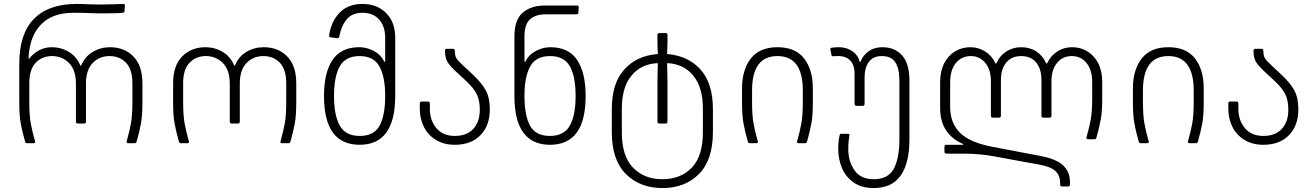

<svg xmlns="http://www.w3.org/2000/svg" viewBox="-20 -728 6667 976"><path d="M393 -396Q412 -441 452 -464.5Q492 -488 539 -488Q612 -488 658 -441Q704 -394 704 -305V-209Q704 -143 697 -103Q690 -63 675 -10Q673 -4 671 -2Q669 0 665 0H632Q621 0 624 -10Q639 -63 646 -103Q653 -143 653 -209V-306Q653 -375 620.5 -409Q588 -443 537 -443Q485 -443 451 -407.5Q417 -372 417 -303V-110Q417 -100 407 -100H376Q366 -100 366 -110V-303Q366 -372 331 -407.5Q296 -443 244 -443Q194 -443 161.5 -409Q129 -375 129 -306V-209Q129 -143 136 -103Q143 -63 158 -10L159 -6Q159 0 150 0H118Q113 0 111 -2Q109 -4 107 -10Q92 -63 85 -103Q78 -143 78 -209V-404Q78 -556 152.5 -632Q227 -708 369 -708Q399 -708 439 -706L492 -705Q529 -705 564.5 -706.5Q600 -708 606 -708Q616 -708 615 -699L613 -671Q613 -665 604 -663Q581 -660 489 -660L446 -661Q404 -663 353 -663Q249 -663 191.5 -606.5Q134 -550 126 -447Q125 -430 126 -428.5Q127 -427 132 -434Q152 -459 181 -473.5Q210 -488 243 -488Q290 -488 329.5 -464.5Q369 -441 388 -396Q391 -391 393 -396Z M1175 -396Q1193 -441 1233 -464.5Q1273 -488 1321 -488Q1394 -488 1440 -441Q1486 -394 1486 -305V-209Q1486 -143 1479 -103Q1472 -63 1457 -10Q1455 -4 1453 -2Q1451 0 1447 0H1414Q1403 0 1406 -10Q1421 -63 1428 -103Q1435 -143 1435 -209V-306Q1435 -375 1402.5 -409Q1370 -443 1319 -443Q1267 -443 1233 -407.5Q1199 -372 1199 -303V-110Q1199 -100 1189 -100H1158Q1148 -100 1148 -110V-303Q1148 -372 1113 -407.5Q1078 -443 1026 -443Q976 -443 943.5 -409Q911 -375 911 -306V-209Q911 -143 918 -103Q925 -63 940 -10L941 -6Q941 0 932 0H900Q895 0 893 -2Q891 -4 889 -10Q874 -63 867 -103Q860 -143 860 -209V-305Q860 -394 906 -441Q952 -488 1025 -488Q1072 -488 1112 -464Q1152 -440 1170 -396Q1171 -394 1172.5 -394Q1174 -394 1175 -396Z M1627 -240Q1627 -359 1670.5 -423.5Q1714 -488 1806 -488Q1845 -488 1881 -468.5Q1917 -449 1932 -417Q1935 -413 1936 -413Q1938 -413 1938 -423V-535Q1938 -594 1907.5 -628.5Q1877 -663 1822 -663Q1770 -663 1742 -629Q1714 -595 1705 -543Q1703 -532 1694 -534L1662 -538Q1652 -539 1653 -549Q1664 -621 1707.5 -664.5Q1751 -708 1822 -708Q1897 -708 1943 -661.5Q1989 -615 1989 -536V-240Q1989 8 1808 8Q1627 8 1627 -240ZM1809 -37Q1881 -37 1909.5 -89Q1938 -141 1938 -241Q1938 -337 1909 -390Q1880 -443 1808 -443Q1737 -443 1707.5 -391.5Q1678 -340 1678 -240Q1678 -141 1707.5 -89Q1737 -37 1809 -37Z M2114 -176V-202Q2114 -212 2124 -212H2155Q2165 -212 2165 -202V-175Q2165 -117 2198 -77Q2231 -37 2292 -37Q2353 -37 2386 -73Q2419 -109 2419 -170Q2419 -217 2404 -248Q2389 -279 2350 -316L2310 -353Q2270 -389 2256 -411Q2242 -433 2242 -470Q2242 -480 2252 -480H2282Q2292 -480 2292 -470Q2292 -446 2299.5 -433Q2307 -420 2335 -394L2378 -354Q2429 -307 2449.5 -268.5Q2470 -230 2470 -173Q2470 -90 2422.5 -41Q2375 8 2292 8Q2236 8 2195.5 -17Q2155 -42 2134.5 -83.5Q2114 -125 2114 -176Z M2749 -700H2912Q2922 -700 2922 -692L2920 -663Q2919 -655 2911 -655H2752Q2702 -655 2674 -629.5Q2646 -604 2646 -542V-423Q2646 -407 2652 -417Q2667 -449 2703 -468.5Q2739 -488 2778 -488Q2870 -488 2913.5 -423.5Q2957 -359 2957 -240Q2957 8 2776 8Q2595 8 2595 -240V-542Q2595 -629 2638 -664.5Q2681 -700 2749 -700ZM2775 -37Q2847 -37 2876.5 -89Q2906 -141 2906 -240Q2906 -340 2876.5 -391.5Q2847 -443 2776 -443Q2704 -443 2675 -390Q2646 -337 2646 -241Q2646 -141 2674.5 -89Q2703 -37 2775 -37Z M3090 -57V-173Q3090 -305 3153.5 -375Q3217 -445 3321 -453Q3324 -453 3324 -456Q3324 -465 3323 -478Q3322 -491 3322 -511V-550Q3322 -560 3332 -560H3363Q3373 -560 3373 -550V-511Q3373 -491 3372 -478Q3371 -465 3371 -456Q3371 -453 3374 -453Q3479 -444 3541.5 -374Q3604 -304 3604 -173V-57Q3604 85 3533 156.5Q3462 228 3347 228Q3233 228 3161.5 156.5Q3090 85 3090 -57ZM3347 183Q3440 183 3496.5 124.5Q3553 66 3553 -55V-175Q3553 -283 3505 -342.5Q3457 -402 3375 -407Q3371 -407 3371 -404Q3371 -383 3372 -371L3373 -305V-110Q3373 -100 3363 -100H3332Q3322 -100 3322 -110V-305L3323 -371Q3324 -383 3324 -404Q3324 -407 3320 -407Q3238 -402 3189.5 -343Q3141 -284 3141 -175V-55Q3141 66 3198 124.5Q3255 183 3347 183Z M3803 -268V-209Q3803 -143 3810 -103Q3817 -63 3832 -10L3833 -7Q3833 0 3823 0H3792Q3787 0 3785 -2Q3783 -4 3781 -10Q3766 -63 3759 -103Q3752 -143 3752 -209V-278Q3752 -374 3797 -431Q3842 -488 3932 -488Q4023 -488 4067.5 -431Q4112 -374 4112 -278V-209Q4112 -143 4105 -103Q4098 -63 4083 -10Q4081 -4 4079 -2Q4077 0 4072 0H4041Q4029 0 4032 -10Q4047 -63 4054 -103Q4061 -143 4061 -209V-268Q4061 -443 3932 -443Q3803 -443 3803 -268Z M4463 -443Q4418 -443 4396.5 -413Q4375 -383 4375 -334V-200Q4375 -190 4365 -190H4334Q4324 -190 4324 -200V-353Q4324 -399 4300.5 -422Q4277 -445 4233 -443L4215 -442Q4208 -442 4207 -447L4201 -477Q4200 -483 4206 -485Q4223 -488 4245 -488Q4282 -488 4311.5 -468.5Q4341 -449 4350 -414Q4351 -412 4352 -412.5Q4353 -413 4354 -414Q4367 -447 4395.5 -467.5Q4424 -488 4466 -488Q4529 -488 4566 -446Q4603 -404 4603 -318V-20Q4603 102 4558 165Q4513 228 4422 228Q4359 228 4318.5 199Q4278 170 4259.5 125Q4241 80 4241 30Q4241 -12 4248 -40Q4250 -48 4255 -48H4292Q4298 -48 4298 -43Q4298 -39 4295 -19.5Q4292 0 4292 30Q4292 92 4323.5 137.5Q4355 183 4422 183Q4495 183 4523.5 129.5Q4552 76 4552 -20V-316Q4552 -380 4531 -411.5Q4510 -443 4463 -443Z M5369 210V201Q5369 166 5346.5 143Q5324 120 5264 109L5040 68Q4961 53 4878 53H4791Q4781 53 4781 43V18Q4781 8 4791 8H4871Q4877 8 4877 6Q4877 4 4867 0Q4817 -23 4788 -67.5Q4759 -112 4759 -179V-310Q4759 -366 4779.5 -406Q4800 -446 4835 -467Q4870 -488 4913 -488Q4954 -488 4988.5 -466Q5023 -444 5040 -406Q5041 -405 5042.5 -405Q5044 -405 5045 -406Q5061 -444 5095 -466Q5129 -488 5171 -488Q5215 -488 5248 -466.5Q5281 -445 5298 -406Q5299 -405 5300.5 -405Q5302 -405 5303 -406Q5320 -444 5354 -466Q5388 -488 5429 -488Q5495 -488 5539 -440.5Q5583 -393 5583 -310V-229Q5583 -163 5576 -123Q5569 -83 5554 -30Q5552 -24 5550 -22Q5548 -20 5543 -20H5512Q5500 -20 5503 -30Q5518 -83 5525 -123Q5532 -163 5532 -229V-310Q5532 -372 5503.5 -407.5Q5475 -443 5428 -443Q5382 -443 5353.5 -408.5Q5325 -374 5325 -316V-140Q5325 -130 5315 -130H5284Q5274 -130 5274 -140V-320Q5274 -378 5247 -410.5Q5220 -443 5171 -443Q5123 -443 5095.5 -410.5Q5068 -378 5068 -320V-140Q5068 -130 5058 -130H5027Q5017 -130 5017 -140V-316Q5017 -374 4988.5 -408.5Q4960 -443 4915 -443Q4868 -443 4839 -407.5Q4810 -372 4810 -310V-184Q4810 -104 4859 -54Q4908 -4 5024 18L5270 65Q5353 81 5386 114.5Q5419 148 5419 197V210Q5419 220 5409 220H5379Q5369 220 5369 210Z M5790 -268V-209Q5790 -143 5797 -103Q5804 -63 5819 -10L5820 -7Q5820 0 5810 0H5779Q5774 0 5772 -2Q5770 -4 5768 -10Q5753 -63 5746 -103Q5739 -143 5739 -209V-278Q5739 -374 5784 -431Q5829 -488 5919 -488Q6010 -488 6054.5 -431Q6099 -374 6099 -278V-209Q6099 -143 6092 -103Q6085 -63 6070 -10Q6068 -4 6066 -2Q6064 0 6059 0H6028Q6016 0 6019 -10Q6034 -63 6041 -103Q6048 -143 6048 -209V-268Q6048 -443 5919 -443Q5790 -443 5790 -268Z M6224 -176V-202Q6224 -212 6234 -212H6265Q6275 -212 6275 -202V-175Q6275 -117 6308 -77Q6341 -37 6402 -37Q6463 -37 6496 -73Q6529 -109 6529 -170Q6529 -217 6514 -248Q6499 -279 6460 -316L6420 -353Q6380 -389 6366 -411Q6352 -433 6352 -470Q6352 -480 6362 -480H6392Q6402 -480 6402 -470Q6402 -446 6409.5 -433Q6417 -420 6445 -394L6488 -354Q6539 -307 6559.5 -268.5Q6580 -230 6580 -173Q6580 -90 6532.5 -41Q6485 8 6402 8Q6346 8 6305.5 -17Q6265 -42 6244.5 -83.5Q6224 -125 6224 -176Z"/></svg>

Font: Barlow GEO Light
Style: Regular
Weight: 300
Designer: Jeremy Tribby
Foundry: Tribby Type
Version: Version 1.408